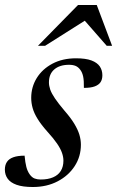

<svg xmlns="http://www.w3.org/2000/svg" viewBox="-32 -738 470 769"><path d="M66.5 -114.5Q69 -87 73.5 -69.5Q78 -52 87 -39.5Q96 -27 106.8 -23Q117.5 -19 131 -19Q160 -19 180.5 -27.8Q201 -36.5 211.5 -53.5Q222 -70.5 222 -94.5Q222 -109.5 216.2 -126Q210.5 -142.5 196.5 -163Q182.5 -183.5 157.5 -211Q133 -238.5 118.8 -261.5Q104.5 -284.5 98.8 -305Q93 -325.5 93 -346Q93 -389.5 115.2 -425.5Q137.5 -461.5 178 -483Q218.5 -504.5 272.5 -504.5Q311.5 -504.5 334.5 -495.8Q357.5 -487 367.8 -471.8Q378 -456.5 378 -436.5Q378 -420 370.8 -409Q363.5 -398 347.5 -392Q331.5 -386 304 -386Q304.5 -415.5 301 -431.8Q297.5 -448 289.5 -458.5Q281.5 -469.5 270.8 -474Q260 -478.5 244.5 -478.5Q207 -478.5 185.5 -460Q164 -441.5 164 -408Q164 -394.5 169.2 -379.2Q174.5 -364 188 -344Q201.5 -324 226 -295Q251 -266.5 265.2 -243Q279.5 -219.5 285.8 -199Q292 -178.5 292 -158.5Q292 -111 267.2 -72.8Q242.5 -34.5 199 -11.8Q155.5 11 99.5 11Q59 11 34.5 2.2Q10 -6.5 -1.2 -22.2Q-12.5 -38 -12.5 -58.5Q-12.5 -77 -4.2 -89.5Q4 -102 21.5 -108.2Q39 -114.5 66.5 -114.5ZM120 -554.5 280.5 -718H355.5L417 -554.5H395.5L294 -670.5H332L148.5 -554.5Z"/></svg>

Font: Newsreader 60pt Medium
Style: Italic
Weight: 500
Italic angle: -17°
Designer: Hugues Gentile
Foundry: Production Type
Version: Version 1.003